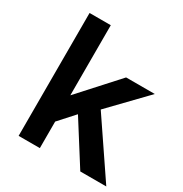

<svg xmlns="http://www.w3.org/2000/svg" viewBox="-165 -831 910 956"><g transform="rotate(30 290.0 -353.0)"><path d="M579.5 0H430L277.5 -241L197.5 -152.5V0H75.5V-706.5H197.5V-303.5L393.5 -519.5H558.5L364 -318Z"/></g></svg>

Font: Acari Sans
Style: Bold
Weight: 700
Designer: Alfredo Marco Pradil and Stefan Peev (font) & Cristiano Sobral (main changes)
Foundry: Alfredo Marco Pradil and Stefan Peev (font) & Cristiano Sobral (main changes)
Version: Version 1.063; ttfautohint (v1.8.3)